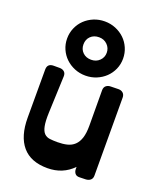

<svg xmlns="http://www.w3.org/2000/svg" viewBox="-164 -1002 925 1116"><g transform="rotate(20 298.0 -444.0)"><path d="M289 -567Q253 -567 221.5 -580Q190 -593 166.5 -615.5Q143 -638 129.5 -668.5Q116 -699 116 -734Q116 -769 129.5 -800Q143 -831 166.5 -853.5Q190 -876 221.5 -889Q253 -902 289 -902Q325 -902 356.5 -889Q388 -876 411.5 -853.5Q435 -831 448.5 -800Q462 -769 462 -734Q462 -699 448.5 -668.5Q435 -638 411.5 -615.5Q388 -593 356.5 -580Q325 -567 289 -567ZM461 0Q441 1 432 -10.5Q423 -22 423 -38V-51Q360 14 265 14Q162 14 110 -47Q58 -108 58 -223V-520Q58 -558 97 -558H134Q152 -558 163 -548Q174 -538 173 -519L164 -292Q162 -239 168 -209.5Q174 -180 187.5 -166.5Q201 -153 221.5 -150.5Q242 -148 269 -148Q302 -148 328.5 -154.5Q355 -161 373.5 -178.5Q392 -196 401.5 -225.5Q411 -255 411 -301L410 -520Q410 -539 421.5 -548.5Q433 -558 450 -558L498 -559Q515 -559 526 -549Q537 -539 537 -521L538 -39Q538 -21 527 -11.5Q516 -2 498 -1ZM289 -804Q257 -804 237 -784.5Q217 -765 217 -734Q217 -704 237 -684.5Q257 -665 289 -665Q320 -665 340.5 -685Q361 -705 361 -734Q361 -763 340.5 -783.5Q320 -804 289 -804Z"/></g></svg>

Font: OpenDyslexic3
Style: Bold
Weight: 700
Designer: Abelardo Gonzalez
Version: Version 1.000;PS 001.001;hotconv 1.0.56